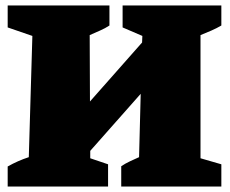

<svg xmlns="http://www.w3.org/2000/svg" viewBox="-20 -680 839 700"><path d="M8 0V-73Q45 -94 85 -107L98 -549L8 -580V-660H379V-587Q364 -577 344.5 -568.5Q325 -560 307 -552L308 -310L498 -525L499 -549L427 -580V-660H787V-587Q770 -577 750.5 -568.5Q731 -560 711 -552V-103L787 -81V0H422V-74Q437 -84 454 -92Q471 -100 487 -107L493 -338L309 -130V-103L374 -81V0Z"/></svg>

Font: Piazzolla SC Black
Style: Regular
Weight: 900
Designer: Juan Pablo del Peral
Foundry: Huerta Tipografica
Version: Version 1.330